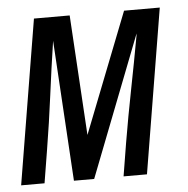

<svg xmlns="http://www.w3.org/2000/svg" viewBox="-48 -563 592 605"><g transform="rotate(-5 247.5 -260.0)"><path d="M-5 0 81 -520H194L217 -140L366 -520H479L393 0H319L336 -104Q350 -187 366.5 -270.5Q383 -354 398 -437L399 -445L226 0H162L135 -445Q122 -359 111 -274Q100 -189 86 -104L69 0Z"/></g></svg>

Font: Iosevka Oblique
Style: Regular
Weight: 400
Italic angle: -9°
Monospace: yes
Designer: Belleve Invis
Foundry: Belleve Invis
Version: Version 32.5.0; ttfautohint (v1.8.4)